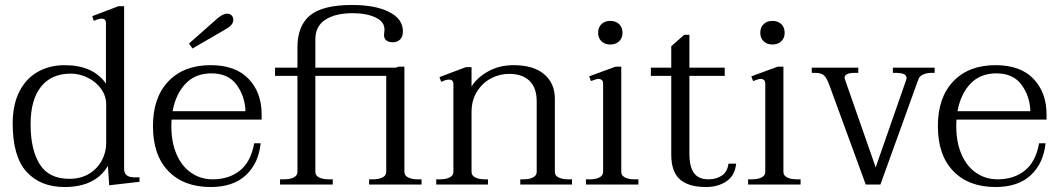

<svg xmlns="http://www.w3.org/2000/svg" viewBox="-20 -742 4259 772"><path d="M31 -245Q31 -321 58 -374Q85 -427 132.5 -453.5Q180 -480 240 -480Q354 -480 406 -406V-649Q406 -667 389 -667Q377 -667 357 -658L351 -677L456 -717H479V-63Q479 -29 520 -29H541V-11L419 3L414 -75Q363 10 240 10Q142 10 86.5 -51.5Q31 -113 31 -245ZM407 -167V-322Q407 -357 386 -385.5Q365 -414 332 -430Q299 -446 265 -446Q187 -446 145 -393.5Q103 -341 103 -242Q103 -141 139.5 -82Q176 -23 259 -23Q305 -23 338.5 -43.5Q372 -64 389.5 -97Q407 -130 407 -167Z M754 -547 740 -567 853 -667Q876 -687 893 -687Q905 -687 911.5 -680Q918 -673 918 -662Q918 -642 890 -626ZM670 -261Q669 -252 669 -234Q669 -170 690 -121.5Q711 -73 749 -47Q787 -21 835 -21Q901 -21 945 -56.5Q989 -92 1002 -166H1028Q1020 -86 969 -38Q918 10 827 10Q719 10 657 -54Q595 -118 595 -235Q595 -350 657 -415Q719 -480 827 -480Q927 -480 979.5 -425Q1032 -370 1032 -282V-261ZM674 -295H967Q965 -355 931.5 -401Q898 -447 830 -447Q766 -447 726.5 -406Q687 -365 674 -295Z M1106 -21H1122Q1146 -21 1161 -28.5Q1176 -36 1176 -51V-437H1086V-470H1176V-551Q1176 -639 1227 -680.5Q1278 -722 1396 -722Q1489 -722 1544.5 -694Q1600 -666 1600 -616Q1600 -594 1588.5 -583Q1577 -572 1559 -572Q1543 -572 1533.5 -579.5Q1524 -587 1524 -601Q1524 -605 1525 -610.5Q1526 -616 1526 -623Q1526 -655 1489.5 -672Q1453 -689 1397 -689Q1329 -689 1288.5 -663Q1248 -637 1248 -584V-470H1571L1583 -474H1606V-51Q1606 -36 1621 -28.5Q1636 -21 1659 -21H1675V0H1464V-21H1480Q1503 -21 1518 -28.5Q1533 -36 1533 -51V-437H1248V-51Q1248 -36 1263 -28.5Q1278 -21 1301 -21H1318V0H1106Z M2280 -21V0H2072V-21H2086Q2108 -21 2123 -28.5Q2138 -36 2138 -51V-334Q2138 -389 2109 -417Q2080 -445 2027 -445Q1989 -445 1954.5 -427Q1920 -409 1898 -374Q1876 -339 1876 -291V-51Q1876 -36 1891 -28.5Q1906 -21 1928 -21H1942V0H1734V-21H1750Q1773 -21 1788 -28.5Q1803 -36 1803 -51V-404Q1803 -422 1785 -422Q1774 -422 1754 -413L1747 -432L1853 -472H1876V-394Q1897 -429 1942 -454.5Q1987 -480 2045 -480Q2125 -480 2168 -443.5Q2211 -407 2211 -345V-51Q2211 -36 2226 -28.5Q2241 -21 2264 -21Z M2385 -610Q2385 -632 2398.5 -645Q2412 -658 2434 -658Q2456 -658 2469.5 -645Q2483 -632 2483 -610Q2483 -589 2469.5 -576Q2456 -563 2434 -563Q2412 -563 2398.5 -576Q2385 -589 2385 -610ZM2336 -21H2352Q2375 -21 2390 -28.5Q2405 -36 2405 -51V-406Q2405 -416 2399.5 -420.5Q2394 -425 2387 -425Q2381 -425 2370 -421Q2359 -417 2356 -416L2349 -435L2455 -474H2478V-51Q2478 -36 2493 -28.5Q2508 -21 2531 -21H2547V0H2336Z M2940 -84Q2935 -36 2901 -13Q2867 10 2819 10Q2749 10 2714 -20.5Q2679 -51 2679 -121V-437H2597V-470H2679V-556L2731 -602H2752V-470H2894V-437H2752V-124Q2752 -71 2770.5 -46Q2789 -21 2829 -21Q2860 -21 2882.5 -36Q2905 -51 2909 -84Z M3037 -610Q3037 -632 3050.5 -645Q3064 -658 3086 -658Q3108 -658 3121.5 -645Q3135 -632 3135 -610Q3135 -589 3121.5 -576Q3108 -563 3086 -563Q3064 -563 3050.5 -576Q3037 -589 3037 -610ZM2988 -21H3004Q3027 -21 3042 -28.5Q3057 -36 3057 -51V-406Q3057 -416 3051.5 -420.5Q3046 -425 3039 -425Q3033 -425 3022 -421Q3011 -417 3008 -416L3001 -435L3107 -474H3130V-51Q3130 -36 3145 -28.5Q3160 -21 3183 -21H3199V0H2988Z M3315 -399Q3304 -429 3293 -439Q3282 -449 3258 -449H3244V-470H3431V-449H3417Q3376 -449 3376 -429L3378 -421L3501 -69L3623 -419Q3625 -425 3625 -428Q3625 -440 3613 -444.5Q3601 -449 3584 -449H3570V-470H3738V-449H3725Q3708 -449 3693 -443Q3678 -437 3673 -424L3520 0H3461Z M3826 -261Q3825 -252 3825 -234Q3825 -170 3846 -121.5Q3867 -73 3905 -47Q3943 -21 3991 -21Q4057 -21 4101 -56.5Q4145 -92 4158 -166H4184Q4176 -86 4125 -38Q4074 10 3983 10Q3875 10 3813 -54Q3751 -118 3751 -235Q3751 -350 3813 -415Q3875 -480 3983 -480Q4083 -480 4135.5 -425Q4188 -370 4188 -282V-261ZM3830 -295H4123Q4121 -355 4087.5 -401Q4054 -447 3986 -447Q3922 -447 3882.5 -406Q3843 -365 3830 -295Z"/></svg>

Font: Taviraj Light
Style: Regular
Weight: 300
Designer: Katatrad Team
Foundry: CadsonDemak
Version: Version 1.001